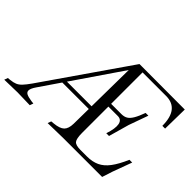

<svg xmlns="http://www.w3.org/2000/svg" viewBox="-201 -995 1283 1283"><g transform="rotate(45 440.5 -353.5)"><path d="M-70 3 -61 -22 -40 -24Q-13 -27 5 -34.5Q23 -42 40 -60Q57 -78 81 -112L495 -710L924 -709L921 -526H895Q895 -685 771 -685H549V-114Q549 -59 563 -42Q577 -25 622 -25H683Q734 -25 771.5 -42.5Q809 -60 839.5 -100.5Q870 -141 900 -210H926L876 -74L852 0H485L340 3L349 -22L370 -24Q423 -29 444 -49.5Q465 -70 466 -116L473 -663L491 -658L117 -111Q106 -95 100.5 -82.5Q95 -70 95 -61Q95 -45 110.5 -37Q126 -29 161 -24L180 -22L171 3L53 0ZM205 -258 218 -284H495L482 -258ZM665 -226Q687 -292 680 -327Q673 -362 638 -362H525L533 -388H646Q672 -388 689.5 -398.5Q707 -409 722.5 -435Q738 -461 755 -508H781L732 -371L691 -226Z"/></g></svg>

Font: Baskervville
Style: Italic
Weight: 400
Italic angle: -18°
Designer: ANRT
Foundry: ANRT
Version: Version 1.100